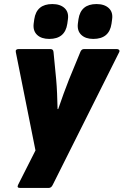

<svg xmlns="http://www.w3.org/2000/svg" viewBox="-20 -742 609 947"><path d="M79 185Q62 185 69 170L155 0L58 -485Q55 -500 72 -500H229Q243 -500 244 -485L257 -351Q260 -318 261.5 -281.5Q263 -245 264 -204H267Q281 -245 294 -280.5Q307 -316 320 -349L376 -485Q378 -491 382.5 -495.5Q387 -500 394 -500H557Q564 -500 567.5 -495.5Q571 -491 568 -485L240 170Q233 185 220 185ZM440 -550Q402 -550 381 -570Q360 -590 364 -625L367 -647Q378 -722 456 -722Q495 -722 516.5 -702Q538 -682 533 -647L530 -625Q519 -550 440 -550ZM223 -550Q184 -550 163 -570Q142 -590 146 -625L149 -647Q160 -722 238 -722Q277 -722 298.5 -702Q320 -682 315 -647L312 -625Q301 -550 223 -550Z"/></svg>

Font: Sofia Sans ExtraBlack
Style: Italic
Weight: 1000
Italic angle: -9°
Designer: Botio Nikoltchev, Ani Petrova
Foundry: lettersoup
Version: Version 4.100; ttfautohint (v1.8.4.7-5d5b)